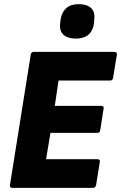

<svg xmlns="http://www.w3.org/2000/svg" viewBox="-20 -905 583 925"><path d="M39 0Q26 0 28 -14L128 -641Q130 -655 142 -655H531Q545 -655 543 -641L525 -531Q523 -517 511 -517H262L244 -395H467Q482 -395 479 -381L463 -278Q461 -265 449 -265H223L202 -138H449Q463 -138 461 -125L443 -14Q440 0 429 0ZM345 -719Q306 -719 285.5 -738Q265 -757 270 -793L272 -811Q277 -846 299 -865.5Q321 -885 359 -885Q399 -885 419 -866Q439 -847 434 -811L433 -793Q428 -757 406 -738Q384 -719 345 -719Z"/></svg>

Font: Sofia Sans Semi Condensed Black
Style: Italic
Weight: 900
Italic angle: -9°
Version: Version 4.100